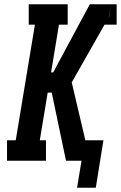

<svg xmlns="http://www.w3.org/2000/svg" viewBox="-20 -755 568 902"><path d="M342 127 363 0H290L223 -320H204L167 -96H196V0H13V-96H54L144 -639H115V-735H298V-639H257L220 -415H230L353 -644L402 -735H502L492 -677L482 -658Q479 -653 476 -648.5Q473 -644 471 -639L317 -368L381 -96H466L430 127ZM471 -639Q473 -644 476 -648.5Q479 -653 482 -658L493 -678L502 -735H528V-639Z"/></svg>

Font: Iosevka Slab Oblique
Style: Bold
Weight: 700
Italic angle: -9°
Monospace: yes
Designer: Belleve Invis
Foundry: Belleve Invis
Version: Version 11.1.1; ttfautohint (v1.8.3)